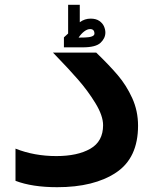

<svg xmlns="http://www.w3.org/2000/svg" viewBox="-20 -771 640 799"><path d="M44.5 -18.5V-152.5Q122.5 -121.5 214.5 -121.5Q302.5 -121.5 355.8 -152Q409 -182.5 409 -250Q409 -289.5 377 -341.8Q345 -394 304.5 -440.2Q264 -486.5 212.5 -539.5L200.5 -552H380.5Q434.5 -500 470.2 -458Q506 -416 530.2 -362.8Q554.5 -309.5 554.5 -248Q554.5 -113.5 463 -52.8Q371.5 8 218 8Q114 8 44.5 -18.5ZM263.5 -631.5V-751H312V-678.5Q332.5 -693.5 357 -693.5Q379.5 -693.5 393.2 -684Q407 -674.5 412.8 -661.2Q418.5 -648 418.5 -635.5Q418.5 -612 398.5 -593Q378.5 -574 324.5 -574H246V-615.5Q261 -629 263.5 -631.5ZM373 -631Q373 -650 355 -650Q343.5 -650 330.8 -640.5Q318 -631 307 -614.5L333.5 -615Q352 -615.5 362.5 -619.5Q373 -623.5 373 -631Z"/></svg>

Font: JuliaMono ExtraBoldItalic
Style: Regular
Weight: 800
Italic angle: -9°
Monospace: yes
Designer: cormullion
Foundry: corm
Version: Version 0.049; ttfautohint (v1.8.4)